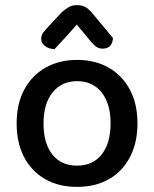

<svg xmlns="http://www.w3.org/2000/svg" viewBox="-20 -716 601 750"><path d="M517 -234Q517 -159 488 -103Q459 -47 406 -16.5Q353 14 281 14Q209 14 156 -16.5Q103 -47 74 -102.5Q45 -158 45 -234Q45 -310 74.5 -365.5Q104 -421 157.5 -451.5Q211 -482 281 -482Q352 -482 405 -451.5Q458 -421 487.5 -365.5Q517 -310 517 -234ZM281 -399Q221 -399 185.5 -355Q150 -311 150 -234Q150 -156 184.5 -112.5Q219 -69 281 -69Q343 -69 377.5 -113Q412 -157 412 -234Q412 -311 377 -355Q342 -399 281 -399ZM338 -550 280 -620Q256 -592 235 -569.5Q214 -547 193 -524Q170 -525 155.5 -536.5Q141 -548 141 -564Q141 -578 148.5 -588Q156 -598 168 -611L222 -669Q237 -682 250 -689Q263 -696 280 -696Q299 -696 312.5 -689Q326 -682 340 -665L421 -568Q421 -551 411.5 -538.5Q402 -526 381 -526Q367 -526 357.5 -532.5Q348 -539 338 -550Z"/></svg>

Font: Baloo Bhaijaan 2 Medium
Style: Regular
Weight: 500
Designer: Sanskriti Dholi, Noopur Datye and Ek Type
Foundry: Ek Type
Version: Version 1.701